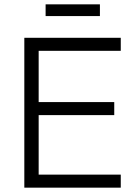

<svg xmlns="http://www.w3.org/2000/svg" viewBox="-20 -864 626 884"><path d="M92 0V-690H536V-630H158V-394H506V-334H158V-60H536V0ZM190 -790V-844H440V-790Z"/></svg>

Font: Oxanium Light
Style: Regular
Weight: 300
Designer: Severin Meyer
Version: Version 1.000